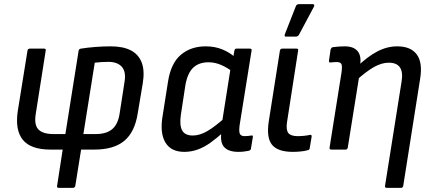

<svg xmlns="http://www.w3.org/2000/svg" viewBox="-20 -723 2092 928"><path d="M264 185Q254 185 256 175L283 0H224Q129 0 90.5 -47Q52 -94 66 -187L113 -479Q115 -488 125 -488H193Q203 -488 201 -479L153 -174Q144 -120 165.5 -97.5Q187 -75 239 -75H296L360 -478Q361 -486 371 -488Q403 -493 440.5 -496Q478 -499 515 -499Q575 -499 612.5 -479.5Q650 -460 665 -420.5Q680 -381 670 -320L646 -177Q632 -85 581 -42.5Q530 0 436 0H372L344 175Q342 185 332 185ZM383 -75H442Q494 -75 522 -98.5Q550 -122 558 -173L582 -328Q590 -377 568.5 -400.5Q547 -424 504 -424Q487 -424 470.5 -423Q454 -422 438 -420Z M871 11Q806 11 779 -35Q752 -81 766 -163L792 -328Q806 -418 854.5 -458.5Q903 -499 974 -499Q1019 -499 1055 -484Q1091 -469 1115 -447L1106 -375Q1079 -396 1049 -409Q1019 -422 988 -422Q941 -422 913.5 -395.5Q886 -369 876 -311L854 -167Q847 -117 860.5 -92.5Q874 -68 912 -68Q945 -68 981.5 -89Q1018 -110 1073 -159L1065 -89Q1029 -56 997.5 -33.5Q966 -11 935 0Q904 11 871 11ZM1132 11Q1085 11 1064 -11.5Q1043 -34 1050 -85L1054 -105L1053 -130L1096 -403L1105 -432L1113 -479Q1115 -488 1123 -488H1187Q1198 -488 1196 -479L1138 -117Q1134 -85 1140 -75Q1146 -65 1162 -65Q1172 -65 1180 -66Q1188 -67 1195 -68Q1204 -70 1202 -60L1193 -5Q1192 4 1181 6Q1170 8 1159 9.5Q1148 11 1132 11Z M1395 11Q1323 11 1295 -23Q1267 -57 1279 -136L1333 -479Q1335 -488 1345 -488H1413Q1423 -488 1421 -479L1367 -131Q1362 -94 1374 -79.5Q1386 -65 1419 -65Q1434 -65 1449 -66.5Q1464 -68 1478 -71Q1488 -73 1486 -61L1477 -7Q1476 2 1467 3Q1454 7 1434 9Q1414 11 1395 11ZM1361 -546Q1357 -546 1356 -549.5Q1355 -553 1357 -558L1410 -693Q1412 -699 1416.5 -701Q1421 -703 1426 -703H1491Q1497 -703 1498.5 -699.5Q1500 -696 1497 -690L1425 -555Q1420 -546 1409 -546Z M1850 185Q1839 185 1841 175L1921 -329Q1936 -420 1859 -420Q1825 -420 1787.5 -399Q1750 -378 1697 -330L1705 -400Q1757 -450 1804 -474.5Q1851 -499 1900 -499Q1966 -499 1995 -459Q2024 -419 2010 -338L1929 175Q1927 185 1918 185ZM1582 0Q1571 0 1573 -10L1631 -375Q1635 -406 1629.5 -414.5Q1624 -423 1607 -423Q1600 -423 1592.5 -422.5Q1585 -422 1578 -421Q1569 -420 1570 -430L1578 -484Q1580 -489 1582 -491.5Q1584 -494 1589 -495Q1603 -497 1618.5 -498Q1634 -499 1646 -499Q1688 -499 1707.5 -477Q1727 -455 1721 -411L1717 -392V-360L1661 -10Q1659 0 1651 0Z"/></svg>

Font: Sofia Sans Semi Condensed Medium
Style: Italic
Weight: 500
Italic angle: -9°
Version: Version 4.100